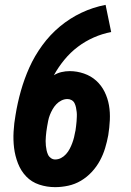

<svg xmlns="http://www.w3.org/2000/svg" viewBox="-20 -763 540 791"><path d="M207 8Q173 8 141.5 -2.5Q110 -13 88 -36Q66 -59 54 -90Q42 -121 38 -153.5Q34 -186 36 -221Q38 -256 44 -289Q52 -339 66 -388.5Q80 -438 101 -485Q122 -532 154 -576Q186 -620 227 -654Q268 -688 315.5 -710.5Q363 -733 415 -743L438 -631Q401 -624 366 -608.5Q331 -593 300.5 -570Q270 -547 245 -516.5Q220 -486 202 -453Q216 -462 233 -466Q250 -470 267 -470Q297 -470 326 -460Q355 -450 376.5 -430.5Q398 -411 411 -384.5Q424 -358 429 -329Q434 -300 432.5 -268.5Q431 -237 426 -206Q421 -179 413 -152.5Q405 -126 391.5 -101Q378 -76 358 -54.5Q338 -33 313.5 -18.5Q289 -4 261.5 2Q234 8 207 8ZM207 -106Q220 -106 231.5 -112Q243 -118 252 -128Q261 -138 267 -149.5Q273 -161 277.5 -173Q282 -185 285 -197Q288 -209 290 -221Q290 -222 290.5 -223Q291 -224 291 -225Q292 -234 293.5 -244Q295 -254 295.5 -263.5Q296 -273 296.5 -282.5Q297 -292 296 -301.5Q295 -311 293 -320.5Q291 -330 287 -338Q283 -346 275 -350.5Q267 -355 258 -355Q245 -355 233 -349Q221 -343 212 -333.5Q203 -324 196.5 -312.5Q190 -301 185.5 -289.5Q181 -278 178.5 -265.5Q176 -253 174 -241Q172 -231 171 -221Q170 -211 169 -201.5Q168 -192 168 -182Q168 -172 169 -162.5Q170 -153 172 -143.5Q174 -134 178 -125.5Q182 -117 190 -111.5Q198 -106 207 -106Z"/></svg>

Font: Iosevka Curly Slab HvObl
Style: Regular
Weight: 900
Italic angle: -9°
Monospace: yes
Designer: Belleve Invis
Foundry: Belleve Invis
Version: Version 11.1.0; ttfautohint (v1.8.3)